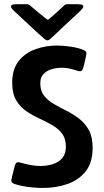

<svg xmlns="http://www.w3.org/2000/svg" viewBox="-20 -911 507 938"><path d="M402.3 -648.9Q402.3 -646.5 398.9 -630.9Q395.5 -615.2 391.8 -599.4Q388.2 -583.5 386.7 -580.1Q384.8 -573.2 381.3 -568.1Q377.9 -563 369.6 -563Q364.3 -563 357.9 -565.4Q339.4 -571.8 320.6 -575.9Q301.8 -580.1 281.7 -580.1Q257.3 -580.1 233.2 -573.2Q209 -566.4 192.9 -549.8Q176.8 -533.2 176.8 -503.9Q176.8 -467.3 195.3 -443.6Q213.9 -419.9 242.9 -403.1Q272 -386.2 304.7 -369.9Q337.4 -353.5 366.5 -331.3Q395.5 -309.1 414.1 -275.4Q432.6 -241.7 432.6 -189Q432.6 -116.7 398.4 -73.7Q364.3 -30.8 308.6 -11.7Q252.9 7.3 189 7.3Q169.9 7.3 143.8 5.1Q117.7 2.9 92 -1.7Q66.4 -6.3 48.8 -13.2Q43 -15.6 39.1 -19Q35.2 -22.5 35.2 -29.8Q35.2 -32.7 39.1 -49.1Q43 -65.4 47.4 -82Q51.8 -98.6 52.7 -102.5Q55.2 -109.4 58.3 -113.8Q61.5 -118.2 69.8 -118.2Q74.7 -118.2 79.1 -116.7Q103 -109.9 127.7 -105Q152.3 -100.1 177.2 -100.1Q208 -100.1 236.6 -108.6Q265.1 -117.2 283.4 -137.7Q301.8 -158.2 301.8 -193.8Q301.8 -234.4 282.7 -259Q263.7 -283.7 233.9 -300.5Q204.1 -317.4 170.7 -332.8Q137.2 -348.1 107.4 -368.7Q77.6 -389.2 58.6 -421.9Q39.6 -454.6 39.6 -506.8Q39.6 -571.8 70.3 -611.6Q101.1 -651.4 151.4 -669.9Q201.7 -688.5 259.3 -688.5Q288.1 -688.5 325.7 -683.1Q363.3 -677.7 389.6 -666Q395.5 -663.6 398.9 -659.9Q402.3 -656.2 402.3 -648.9ZM112.3 -890.6Q118.7 -890.6 125 -885.7Q128.4 -882.8 141.8 -871.6Q155.3 -860.4 171.4 -846.9Q187.5 -833.5 200 -823.7Q212.4 -814 213.4 -814Q214.8 -814 226.3 -823.7Q237.8 -833.5 252.7 -846.9Q267.6 -860.4 279.8 -871.6Q292 -882.8 294.9 -885.7Q300.3 -890.6 308.6 -890.6H356.9Q362.3 -890.6 374.5 -889.2Q386.7 -887.7 386.7 -879.4Q386.7 -873 380.6 -866.5Q374.5 -859.9 370.6 -856Q348.1 -835 325.9 -814.5Q303.7 -793.9 281.2 -772.9Q267.6 -759.8 253.4 -746.3Q239.3 -732.9 225.1 -720.2Q217.8 -713.9 211.4 -713.9Q205.1 -713.9 197.8 -720.2Q160.2 -752.9 123.8 -787.6Q87.4 -822.3 50.3 -856Q46.4 -859.9 40 -866.5Q33.7 -873 33.7 -879.4Q33.7 -887.7 45.9 -889.2Q58.1 -890.6 63.5 -890.6Z"/></svg>

Font: Belanosima
Style: Regular
Weight: 400
Designer: The DocRepair Project, Santiago Orozco
Foundry: Google
Version: Version 2.000